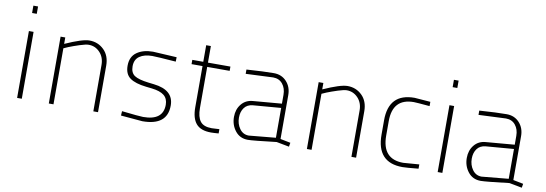

<svg xmlns="http://www.w3.org/2000/svg" viewBox="-54 -1048 4020 1414"><g transform="rotate(10 1956.0 -340.5)"><path d="M103 0V-500H138V0ZM103 -635V-690H138V-635Z M375 0H340V-500H375V-452Q502 -509 555 -509Q619 -509 663.5 -465.5Q708 -422 708 -347V0H673V-347Q673 -404 638.5 -440.5Q604 -477 555 -477Q534 -477 489 -462.5Q444 -448 409 -434L375 -419Z M1208 -499 1207 -466Q1064 -477 1030 -477Q971 -477 935.5 -452.5Q900 -428 900 -377Q900 -329 930.5 -308.5Q961 -288 1036 -279L1078 -274Q1227 -257 1227 -141Q1227 9 1041 9L879 -5L881 -38Q1013 -23 1041 -23Q1190 -23 1190 -140Q1190 -186 1160 -210Q1130 -234 1068 -241L1024 -246Q943 -255 903 -283.5Q863 -312 863 -375Q863 -443 910 -476Q957 -509 1030 -509Z M1325 -468V-500H1407V-624H1442V-500H1610V-468H1442V-160Q1442 -94 1467 -61.5Q1492 -29 1553 -29L1610 -32V0Q1575 3 1553 3Q1476 3 1441.5 -37.5Q1407 -78 1407 -160V-468Z M1730 -467V-499Q1862 -508 1934 -508Q1992 -508 2029 -468Q2066 -428 2066 -367V-39L2142 -24L2137 6L2042 -12Q1867 9 1830 9Q1770 9 1735 -35.5Q1700 -80 1700 -140Q1700 -197 1732 -236Q1764 -275 1817 -279L2031 -297V-363Q2031 -412 2005 -444Q1979 -476 1934 -476ZM2031 -42V-265L1822 -248Q1780 -244 1758.5 -214.5Q1737 -185 1737 -141Q1737 -94 1762.5 -58.5Q1788 -23 1831 -23Z M2305 0H2270V-500H2305V-452Q2432 -509 2485 -509Q2549 -509 2593.5 -465.5Q2638 -422 2638 -347V0H2603V-347Q2603 -404 2568.5 -440.5Q2534 -477 2485 -477Q2464 -477 2419 -462.5Q2374 -448 2339 -434L2305 -419Z M2986 -509 3105 -500V-468Q3004 -477 2986 -477Q2828 -477 2828 -307V-199Q2828 -23 2986 -23L3105 -32V0Q3014 9 2986 9Q2793 9 2793 -200V-307Q2793 -509 2986 -509Z M3248 0V-500H3283V0ZM3248 -635V-690H3283V-635Z M3471 -467V-499Q3603 -508 3675 -508Q3733 -508 3770 -468Q3807 -428 3807 -367V-39L3883 -24L3878 6L3783 -12Q3608 9 3571 9Q3511 9 3476 -35.5Q3441 -80 3441 -140Q3441 -197 3473 -236Q3505 -275 3558 -279L3772 -297V-363Q3772 -412 3746 -444Q3720 -476 3675 -476ZM3772 -42V-265L3563 -248Q3521 -244 3499.5 -214.5Q3478 -185 3478 -141Q3478 -94 3503.5 -58.5Q3529 -23 3572 -23Z"/></g></svg>

Font: TypoPRO Titillium Title
Style: Regular
Weight: 250
Designer: Campivisivi
Foundry: Accademia di Belle Arti di Urbino and students of MA course of Visual design
Version: 1.000